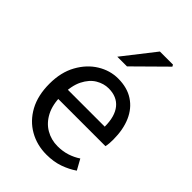

<svg xmlns="http://www.w3.org/2000/svg" viewBox="-220 -829 936 936"><g transform="rotate(45 248.0 -361.5)"><path d="M279.4 12Q213.8 12 160.7 -18.3Q107.5 -48.6 76.4 -105.5Q45.4 -162.5 45.4 -242.9Q45.4 -322.1 77.1 -379.2Q108.7 -436.4 158.8 -467.2Q208.8 -498 264.9 -498Q327.3 -498 370.5 -469.7Q413.8 -441.5 436.1 -390.3Q458.4 -339.2 458.4 -270Q458.4 -257.5 457.5 -245.2Q456.6 -232.9 453.9 -220.8H104.3V-285.6H384.2Q384.2 -356.4 353.7 -393.9Q323.1 -431.3 266.1 -431.3Q232.7 -431.3 201 -412.7Q169.3 -394 148.5 -352.8Q127.7 -311.5 127.7 -243.7Q127.7 -181.8 149.4 -139.9Q171.2 -98 208.1 -76.6Q244.9 -55.3 288.7 -55.3Q324.2 -55.3 354.4 -65Q384.7 -74.8 409.7 -91.6L439.6 -37.7Q408.3 -16 368.7 -2Q329.1 12 279.4 12ZM186.3 -570 315.3 -734.7H405.5L410.5 -725.6L253.1 -570Z"/></g></svg>

Font: SourceSans3VF
Style: Regular
Weight: 200
Designer: Paul D. Hunt
Foundry: Adobe
Version: Version 3.052;hotconv 1.1.0;makeotfexe 2.6.0